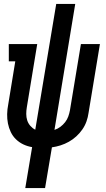

<svg xmlns="http://www.w3.org/2000/svg" viewBox="-20 -755 540 980"><path d="M109 205 144 -4Q120 -8 99 -18Q78 -28 61.5 -44Q45 -60 35 -81Q25 -102 20.5 -125Q16 -148 16.5 -172.5Q17 -197 22 -222L58 -442H25V-530H170L117 -208Q114 -191 114 -173.5Q114 -156 119 -140.5Q124 -125 135 -112.5Q146 -100 160 -93L267 -735H364L258 -92Q274 -97 288 -107.5Q302 -118 312.5 -131.5Q323 -145 328.5 -160.5Q334 -176 337 -192L393 -530H490L432 -179Q429 -157 421.5 -135.5Q414 -114 400.5 -94.5Q387 -75 369.5 -59Q352 -43 331.5 -31.5Q311 -20 289 -13Q267 -6 245 -3L210 205Z"/></svg>

Font: Iosevka Slab Semibold
Style: Italic
Weight: 600
Italic angle: -9°
Monospace: yes
Designer: Belleve Invis
Foundry: Belleve Invis
Version: Version 11.1.1; ttfautohint (v1.8.3)